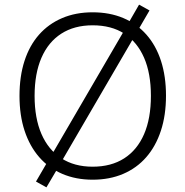

<svg xmlns="http://www.w3.org/2000/svg" viewBox="-20 -766 799 827"><path d="M379 8Q307 8 248.5 -17Q190 -42 149 -89Q108 -136 86 -202.5Q64 -269 64 -353Q64 -437 85.5 -503.5Q107 -570 148 -616.5Q189 -663 247.5 -688Q306 -713 379 -713Q452 -713 510.5 -688.5Q569 -664 610.5 -617Q652 -570 673.5 -503.5Q695 -437 695 -354Q695 -270 673 -203Q651 -136 610 -89Q569 -42 510.5 -17Q452 8 379 8ZM379 -48Q459 -48 515 -84Q571 -120 600.5 -188Q630 -256 630 -353Q630 -450 600.5 -517.5Q571 -585 515.5 -621Q460 -657 379 -657Q300 -657 244 -621Q188 -585 158.5 -517Q129 -449 129 -353Q129 -257 158.5 -189Q188 -121 244 -84.5Q300 -48 379 -48ZM180 41 135 16 185 -70 204 -101 514 -633 530 -661 579 -746 624 -721 574 -635 556 -604 246 -72 230 -44Z"/></svg>

Font: Nunito Sans 12pt ExtraLight 12pt Light
Style: Regular
Weight: 300
Version: Version 3.101;gftools[0.9.27]